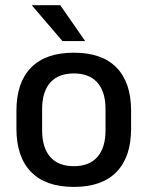

<svg xmlns="http://www.w3.org/2000/svg" viewBox="-20 -704 566 736"><path d="M263 12.5Q155 12.5 99 -45Q43 -102.5 43 -210.5V-280Q43 -387.5 99 -444.8Q155 -502 263 -502Q371 -502 426.8 -444.8Q482.5 -387.5 482.5 -280V-210.5Q482.5 -102.5 426.8 -45Q371 12.5 263 12.5ZM263 -67Q322.5 -67 353.5 -102.5Q384.5 -138 384.5 -204.5V-286Q384.5 -352 353.5 -387.2Q322.5 -422.5 263 -422.5Q203.5 -422.5 172.5 -387.2Q141.5 -352 141.5 -286V-204.5Q141.5 -138 172.5 -102.5Q203.5 -67 263 -67ZM211 -684 305.5 -548V-546.5H219.5L103 -682.5V-684Z"/></svg>

Font: Anek Latin Medium
Style: Regular
Weight: 500
Designer: Yesha Goshar
Foundry: Ek Type
Version: Version 1.003